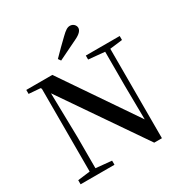

<svg xmlns="http://www.w3.org/2000/svg" viewBox="-215 -1127 1238 1296"><g transform="rotate(-30 403.5 -479.0)"><path d="M331 -809 345 -789C395 -813 447 -838 497 -863C542 -884 556 -905 556 -923C556 -943 538 -963 513 -963C493 -963 476 -952 444 -921C408 -887 369 -848 331 -809ZM612 5H672V-692L770 -704V-735H506V-704L632 -692V-427L635 -163L245 -735H42V-704L132 -697L137 -689V-44L41 -32V0H305V-32L182 -44V-285L175 -632Z"/></g></svg>

Font: GenKiMin2 TW SB
Style: Regular
Weight: 600
Version: Version 2.100;PS 2.1;hotconv 16.6.51;makeotf.lib2.5.65220 DE